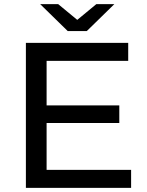

<svg xmlns="http://www.w3.org/2000/svg" viewBox="-20 -907 710 927"><path d="M399 -757 532 -887H445L353 -811L261 -887H174L307 -757ZM205 -87V-313H556V-398H205V-613H599V-700H105V0H613V-87Z"/></svg>

Font: AWKNG-Font Medium
Style: Regular
Weight: 500
Designer: Awakening Church
Foundry: Awakening Church
Version: Version 1.700;PS 001.700;hotconv 1.0.88;makeotf.lib2.5.64775